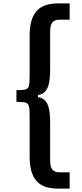

<svg xmlns="http://www.w3.org/2000/svg" viewBox="-20 -868 486 1133"><path d="M391 245V149H335C291 149 276 130 276 77V-141C276 -241 259 -286 204 -295V-307C259 -316 276 -362 276 -462V-680C276 -733 291 -752 335 -752H391V-848H323C214 -848 155 -798 155 -657V-429C155 -397 154 -375 151 -364C146 -340 132 -336 77 -336V-267C104 -267 123 -265 133 -262C152 -254 155 -238 155 -173V55C155 196 214 245 323 245Z"/></svg>

Font: Be Vietnam
Style: Bold
Weight: 700
Designer: Gabriel Lam
Foundry: TypeRant
Version: Version 4.000